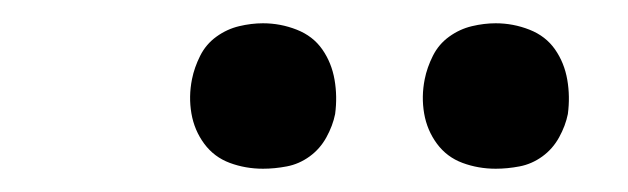

<svg xmlns="http://www.w3.org/2000/svg" viewBox="-20 -763 540 165"><path d="M406 -618Q391 -618 377.5 -623Q364 -628 355.5 -639.5Q347 -651 344.5 -665.5Q342 -680 345 -695Q347 -705 352 -715Q357 -725 366 -731.5Q375 -738 385.5 -740.5Q396 -743 406 -743Q421 -743 435 -737.5Q449 -732 457 -720.5Q465 -709 467.5 -694.5Q470 -680 468 -665Q466 -655 460.5 -645Q455 -635 446 -628.5Q437 -622 426.5 -620Q416 -618 406 -618ZM206 -618Q191 -618 177.5 -623Q164 -628 155.5 -639.5Q147 -651 144.5 -665.5Q142 -680 145 -695Q147 -705 152 -715Q157 -725 166 -731.5Q175 -738 185.5 -740.5Q196 -743 206 -743Q221 -743 235 -737.5Q249 -732 257 -720.5Q265 -709 267.5 -694.5Q270 -680 268 -665Q266 -655 260.5 -645Q255 -635 246 -628.5Q237 -622 226.5 -620Q216 -618 206 -618Z"/></svg>

Font: Iosevka Slab
Style: Italic
Weight: 400
Italic angle: -9°
Monospace: yes
Designer: Belleve Invis
Foundry: Belleve Invis
Version: Version 11.1.0; ttfautohint (v1.8.3)